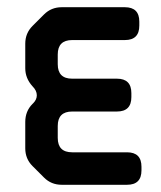

<svg xmlns="http://www.w3.org/2000/svg" viewBox="-20 -505 446 532"><path d="M102 -13Q122 7 151 7H332Q372 7 372 -33V-43Q372 -83 332 -83H180Q140 -83 140 -123V-156Q140 -196 180 -196H304Q344 -196 344 -236V-247Q344 -287 304 -287H180Q140 -287 140 -327V-354Q140 -394 180 -394H326Q366 -394 366 -434V-445Q366 -485 326 -485H151Q122 -485 102 -465L70 -433Q50 -413 50 -384V-316Q50 -288 70 -266Q82 -254 82 -241Q82 -229 72 -219L70 -217Q50 -197 50 -167V-94Q50 -65 70 -45Z"/></svg>

Font: WDXL Lubrifont SC
Style: Regular
Weight: 400
Designer: [WDXL Lubrifont] Copyright 2020-2022 (c) NightFurySL2001, Skr-ZERO; [ZCOOL QingKe HuangYou] Copyright 2018-2022 (c) The 
Version: Version 2.001;hotconv 1.1.1;makeotfexe 2.6.0